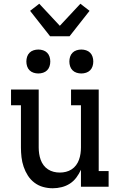

<svg xmlns="http://www.w3.org/2000/svg" viewBox="-20 -999 640 1027"><path d="M262 8Q236 8 210.5 1Q185 -6 164 -22Q143 -38 129 -60Q115 -82 106.5 -107Q98 -132 95 -158Q92 -184 92 -210V-436H39V-520H187V-210Q187 -193 189.5 -176.5Q192 -160 197.5 -144.5Q203 -129 213 -115.5Q223 -102 237 -93Q251 -84 267 -80Q283 -76 300 -76Q317 -76 333 -80Q349 -84 363 -93Q377 -102 387 -115.5Q397 -129 402.5 -144.5Q408 -160 410.5 -176.5Q413 -193 413 -210V-436H360V-520H508V-84H561V0H413V-91Q403 -69 388.5 -49.5Q374 -30 354 -17Q334 -4 310 2Q286 8 262 8ZM415 -606Q402 -606 389.5 -610Q377 -614 368 -623Q359 -632 355 -644.5Q351 -657 351 -670Q351 -683 355 -695.5Q359 -708 368 -717Q377 -726 389.5 -730Q402 -734 415 -734Q428 -734 440.5 -730Q453 -726 462 -717Q471 -708 475 -695.5Q479 -683 479 -670Q479 -657 475 -644.5Q471 -632 462 -623Q453 -614 440.5 -610Q428 -606 415 -606ZM185 -606Q172 -606 159.5 -610Q147 -614 138 -623Q129 -632 125 -644.5Q121 -657 121 -670Q121 -683 125 -695.5Q129 -708 138 -717Q147 -726 159.5 -730Q172 -734 185 -734Q198 -734 210.5 -730Q223 -726 232 -717Q241 -708 245 -695.5Q249 -683 249 -670Q249 -657 245 -644.5Q241 -632 232 -623Q223 -614 210.5 -610Q198 -606 185 -606ZM248 -805 141 -941 190 -979 300 -861 410 -979 459 -941 352 -805Z"/></svg>

Font: Iosevka Etoile Medium
Style: Regular
Weight: 500
Designer: Belleve Invis
Foundry: Belleve Invis
Version: Version 22.1.2; ttfautohint (v1.8.4)